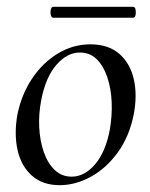

<svg xmlns="http://www.w3.org/2000/svg" viewBox="-20 -529 441 563"><path d="M155 14Q105 14 73.5 -14Q42 -42 31.5 -89Q21 -136 31 -193Q43 -252 74 -298.5Q105 -345 149.5 -372Q194 -399 245 -399Q298 -399 330 -371Q362 -343 372.5 -296Q383 -249 372 -193Q359 -128 325 -81.5Q291 -35 246 -10.5Q201 14 155 14ZM190 -11Q228 -11 259 -47.5Q290 -84 302 -149Q309 -189 307.5 -228.5Q306 -268 295 -301.5Q284 -335 264 -355Q244 -375 214 -375Q177 -375 145.5 -339Q114 -303 101 -236Q93 -195 95 -155.5Q97 -116 108.5 -83Q120 -50 140.5 -30.5Q161 -11 190 -11ZM136 -477Q131 -477 129 -485Q127 -493 129 -501Q131 -509 136 -509H370Q376 -509 377.5 -501Q379 -493 377.5 -485Q376 -477 370 -477Z"/></svg>

Font: Cormorant Medium
Style: Italic
Weight: 500
Italic angle: -10°
Designer: Christian Thalmann (Catharsis Fonts)
Foundry: Catharsis Fonts
Version: Version 4.000